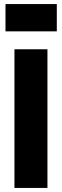

<svg xmlns="http://www.w3.org/2000/svg" viewBox="-20 -923 305 943"><path d="M213 0H51V-681H213ZM259 -769H7V-903H259Z"/></svg>

Font: Gabarito ExtraBold
Style: Regular
Weight: 800
Designer: Leandro Assis / Alvaro Franca / Felipe Casaprima
Foundry: Naipe Foundry
Version: Version 1.000